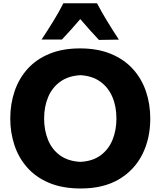

<svg xmlns="http://www.w3.org/2000/svg" viewBox="-20 -1105 953 1141"><path d="M460.4 15.1Q351.1 15.1 271.7 -18.3Q192.4 -51.8 141.4 -109.9Q90.3 -168 65.7 -242.7Q41 -317.4 41 -399.9Q41 -487.3 66.9 -563.2Q92.8 -639.2 144.5 -696.3Q196.3 -753.4 274.2 -785.4Q352.1 -817.4 455.6 -817.4Q560.5 -817.4 638.9 -784.9Q717.3 -752.4 769.3 -695.3Q821.3 -638.2 847.2 -562.5Q873 -486.8 873 -400.4Q873 -281.2 825.7 -187.3Q778.3 -93.3 686.3 -39.1Q594.2 15.1 460.4 15.1ZM458 -143.1Q531.2 -147 578.6 -182.4Q626 -217.8 648.9 -274.7Q671.9 -331.5 671.9 -400.4Q671.9 -473.6 647.2 -530.3Q622.6 -586.9 575 -620.6Q527.3 -654.3 458 -658.2Q386.2 -654.3 338.1 -619.6Q290 -585 266.1 -528.1Q242.2 -471.2 242.2 -400.4Q242.2 -331.1 265.4 -273.9Q288.6 -216.8 336.4 -181.9Q384.3 -147 458 -143.1ZM567.9 -867.7Q539.1 -897.9 511.5 -929.2Q483.9 -960.4 457 -991.7Q430.7 -960.9 403.8 -930.7Q377 -900.4 348.1 -870.1H227.1Q262.7 -923.8 296.1 -978Q329.6 -1032.2 356.4 -1085.4H556.6Q584.5 -1032.2 617.7 -977.8Q650.9 -923.3 686.5 -869.6Z"/></svg>

Font: Pinar-DS1-FD Bold
Style: Regular
Weight: 700
Designer: Amin Abedi
Version: Version 2.000